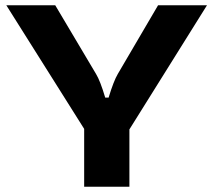

<svg xmlns="http://www.w3.org/2000/svg" viewBox="-20 -710 813 730"><path d="M472 -218V0H300V-220L4 -690H190L345 -429Q361 -403 380 -339H393Q412 -402 428 -429L581 -690H767Z"/></svg>

Font: Exo 2 Expanded
Style: Bold
Weight: 700
Width: 7
Designer: Natanael Gama
Version: Version 1.001;PS 001.001;hotconv 1.0.70;makeotf.lib2.5.58329